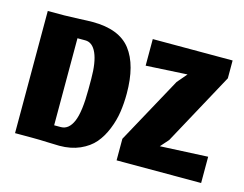

<svg xmlns="http://www.w3.org/2000/svg" viewBox="-65 -493 755 593"><g transform="rotate(15 312.5 -196.0)"><path d="M347 0H617.3V-84L464.7 -76.7L487.7 -102.7L613.3 -333.7V-390.7H358V-305.7L490 -313L463.3 -281.7L347 -69ZM154 -54.7H132.7V-333H157.7Q181 -333 193.7 -304.3Q206.3 -275.7 206.3 -223V-189.3Q206.3 -117.3 192.8 -86Q179.3 -54.7 154 -54.7ZM164.3 2.3Q201 2.3 229.7 -10.3Q258.3 -23 275.7 -43.3Q293 -63.7 304.3 -91.8Q315.7 -120 319.8 -148Q324 -176 324 -207Q324 -298.3 287.2 -346Q250.3 -393.7 165.3 -393.7Q150.3 -393.7 124 -392.3Q97.7 -391 75.3 -390.7H22.3V0H75.3Q102 0 127.2 1.2Q152.3 2.3 164.3 2.3Z"/></g></svg>

Font: Jomhuria
Style: Regular
Weight: 400
Designer: Arabic design by Kourosh Beigpour, Latin design by Eben Sorkin, engineering by Lasse Fister and Khaled Hosney
Version: Version 1.0000